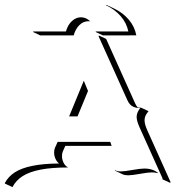

<svg xmlns="http://www.w3.org/2000/svg" viewBox="-46 -667 715 781"><path d="M87.9 -537.1 90.3 -539.1H222.2Q230.2 -566.9 247.1 -581.8Q263.9 -596.7 283.2 -596.7Q304 -596.7 321 -580.3L317.9 -580.6Q315.7 -580.8 313.2 -580.6Q292.5 -580.6 276.5 -564.5Q260.5 -548.3 253.7 -522.9H117.9ZM342.8 -537.1 344.2 -539.1H476.1Q468.8 -574 444.9 -601.3Q421.1 -628.7 385.3 -645.5L386.5 -647.2L416.5 -633.1Q453.1 -616 477.4 -587.6Q501.7 -559.3 508.5 -523.2L372.8 -522.9ZM-26.4 77.6Q-12.2 51 14.6 33.8Q41.5 16.6 85.8 7.6Q130.1 -1.5 194.3 -2Q184.6 -9.5 179.3 -21.9Q174.1 -34.2 174.1 -46.6Q174.1 -58.1 178 -66.7L188.5 -89.8H402.6L408 -73.7H219.7L210 -52Q206.1 -43.7 206.1 -32.7Q206.1 -18.3 212.6 -5Q219.2 8.3 231.2 14.2Q165 14.2 119.5 22.9Q74 31.7 46.4 49.2Q18.8 66.7 4.6 94.2L-25.4 80.1ZM235.1 -193.4 294.9 -338.6 312 -296.9 269.3 -193.4ZM355.5 -518.3 355.7 -522.7 385.7 -508.8 503.9 -246.1Q508.5 -236.1 514.4 -229.7Q520.8 -228.8 528.3 -228.8L558.3 -214.8Q550 -205.1 546 -196.5Q542 -188 542 -177.7Q542 -161.6 553.5 -136.2L648.2 74.5L645.3 76.4L615.2 62.5L614.7 57.6L521.5 -149.4Q509.8 -175.5 509.8 -191.4Q509.8 -209 524.2 -227.1Q516.1 -227.3 509.8 -228.5Q503.4 -229.7 496.1 -232.9Q488.8 -236.1 482.7 -242.7Q476.6 -249.3 472.2 -259.3ZM420.4 24.4Q430.2 30.3 445.3 30.3Q460 30.3 492.6 24.4Q525.1 18.6 541 18.6Q576.4 18.6 598.1 37.6L594.5 36.9Q582.3 34.2 571.3 34.2Q556.2 34.2 523.3 40.2Q490.5 46.1 475.3 46.1Q462.2 46.1 452.9 42L422.9 27.8Z"/></svg>

Font: AgreloyOut1
Style: Medium
Weight: 400
Designer: gluk
Foundry: gluk
Version: Version 0.27